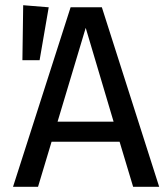

<svg xmlns="http://www.w3.org/2000/svg" viewBox="-20 -717 637 737"><path d="M66 -486H132L167 -689L69 -697ZM591 0 371 -689H251L30 0H126L178 -173H439L491 0ZM309 -610 416 -250H201Z"/></svg>

Font: Fira Sans
Style: Regular
Weight: 400
Designer: Carrois Corporate & Edenspiekermann AG
Foundry: Carrois Corporate GbR & Edenspiekermann AG
Version: Version 4.203